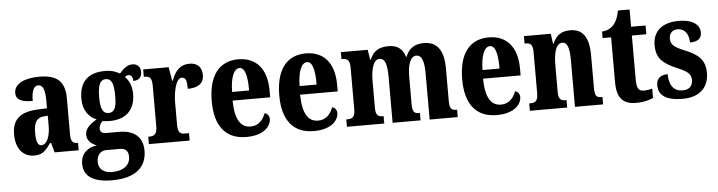

<svg xmlns="http://www.w3.org/2000/svg" viewBox="-51 -899 5138 1374"><g transform="rotate(-5 2518.0 -212.5)"><path d="M165 10C225 10 248 -15 286 -69H294L313 0H486V-53H483C446 -53 434 -69 434 -123V-379C434 -504 372 -549 250 -549C150 -549 69 -517 69 -447C69 -400 108 -380 189 -380C189 -449 205 -488 237 -488C272 -488 286 -449 286 -374V-319L218 -316C95 -311 35 -262 35 -153C35 -42 94 10 165 10ZM223 -59C197 -59 186 -92 186 -149C186 -221 203 -258 257 -263L287 -266V-191C287 -113 261 -59 223 -59Z M705 235C874 235 955 162 955 44C955 -49 900 -106 785 -106H689C667 -106 649 -116 649 -141C649 -165 664 -186 676 -194C686 -191 712 -189 724 -189C852 -189 909 -262 909 -369C909 -429 887 -467 861 -494C868 -499 877 -505 890 -505C902 -505 919 -491 919 -460C965 -460 980 -489 980 -521C980 -552 960 -579 923 -579C879 -579 854 -549 828 -521C798 -539 768 -549 724 -549C595 -549 537 -482 537 -364C537 -283 578 -230 633 -209C584 -180 549 -150 549 -106C549 -59 585 -37 617 -23C548 -15 502 29 502 99C502 187 569 235 705 235ZM722 -247C676 -247 665 -294 665 -364C665 -438 676 -490 723 -490C770 -490 780 -440 780 -365C780 -293 771 -247 722 -247ZM708 176C655 176 614 148 614 96C614 35 653 16 680 16H782C822 16 841 38 841 78C841 137 794 176 708 176Z M990 0H1283V-53H1255C1223 -53 1203 -61 1203 -120V-277C1203 -361 1225 -453 1265 -453C1296 -453 1302 -425 1302 -370C1373 -370 1418 -397 1418 -458C1418 -510 1392 -548 1329 -548C1264 -548 1226 -509 1200 -437H1196L1179 -536H996V-483H999C1035 -483 1054 -474 1054 -415V-125C1054 -62 1031 -53 994 -53H990Z M1690 10C1817 10 1868 -53 1868 -105C1868 -128 1853 -143 1835 -149C1816 -100 1784 -62 1727 -62C1654 -62 1616 -123 1614 -258H1884V-307C1884 -465 1806 -549 1680 -549C1544 -549 1465 -453 1465 -265C1465 -91 1539 10 1690 10ZM1738 -320H1616C1617 -427 1644 -486 1684 -486C1722 -486 1739 -423 1738 -320Z M2175 10C2302 10 2353 -53 2353 -105C2353 -128 2338 -143 2320 -149C2301 -100 2269 -62 2212 -62C2139 -62 2101 -123 2099 -258H2369V-307C2369 -465 2291 -549 2165 -549C2029 -549 1950 -453 1950 -265C1950 -91 2024 10 2175 10ZM2223 -320H2101C2102 -427 2129 -486 2169 -486C2207 -486 2224 -423 2223 -320Z M2413 0H2681V-53H2679C2642 -53 2624 -62 2624 -118V-309C2624 -391 2642 -464 2687 -464C2728 -464 2741 -415 2741 -330V0H2942V-53H2938C2902 -53 2888 -62 2888 -123V-321C2888 -398 2907 -464 2951 -464C2993 -464 3007 -415 3007 -330V0H3209V-53H3206C3169 -53 3155 -62 3155 -123V-356C3155 -491 3103 -549 3013 -549C2944 -549 2902 -517 2882 -462H2878C2859 -524 2819 -549 2759 -549C2682 -549 2647 -517 2625 -464H2620L2609 -536H2416V-486H2419C2455 -486 2476 -477 2476 -420V-122C2476 -62 2455 -53 2418 -53H2413Z M3489 10C3616 10 3667 -53 3667 -105C3667 -128 3652 -143 3634 -149C3615 -100 3583 -62 3526 -62C3453 -62 3415 -123 3413 -258H3683V-307C3683 -465 3605 -549 3479 -549C3343 -549 3264 -453 3264 -265C3264 -91 3338 10 3489 10ZM3537 -320H3415C3416 -427 3443 -486 3483 -486C3521 -486 3538 -423 3537 -320Z M3727 0H3995V-53H3992C3955 -53 3937 -62 3937 -118V-309C3937 -390 3952 -465 4000 -465C4040 -465 4051 -415 4051 -330V0H4253V-53H4249C4212 -53 4198 -62 4198 -123V-356C4198 -491 4152 -549 4064 -549C3994 -549 3961 -516 3938 -464H3934L3924 -536H3731V-483H3735C3770 -483 3790 -474 3790 -418V-122C3790 -62 3769 -53 3731 -53H3727Z M4487 10C4550 10 4593 -5 4613 -15V-82C4595 -76 4573 -73 4551 -73C4512 -73 4501 -99 4501 -159V-473H4605V-536H4501V-660H4417C4409 -613 4395 -584 4380 -565C4364 -544 4335 -522 4291 -520V-473H4352V-148C4352 -31 4403 10 4487 10Z M4825 10C4949 10 5013 -58 5013 -161C5013 -258 4957 -298 4868 -334C4792 -365 4770 -384 4770 -429C4770 -467 4795 -489 4831 -489C4876 -489 4911 -454 4911 -387C4969 -387 4995 -410 4995 -453C4995 -501 4952 -548 4844 -548C4732 -548 4657 -496 4657 -389C4657 -294 4705 -254 4805 -212C4872 -184 4902 -163 4902 -120C4902 -80 4882 -50 4827 -50C4770 -50 4732 -92 4732 -175C4688 -175 4651 -156 4651 -103C4651 -36 4695 10 4825 10Z"/></g></svg>

Font: Noto Serif Armenian ExtraCondensed ExtraBold
Style: Regular
Weight: 800
Width: 2
Designer: Monotype Design Team
Foundry: Monotype Imaging Inc.
Version: Version 2.008